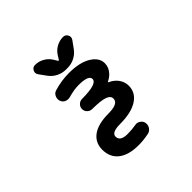

<svg xmlns="http://www.w3.org/2000/svg" viewBox="-233 -1022 1466 1466"><g transform="rotate(-45 500.0 -289.5)"><path d="M465.8 207Q358.4 207 300.8 162.1Q243.2 117.2 243.2 34.2Q243.2 -42 302.7 -85Q361.3 -127 471.7 -127Q543.9 -127 568.4 -151.4Q580.1 -163.1 580.1 -181.6Q580.1 -210 543.9 -223.6Q506.8 -238.3 408.2 -239.3Q385.7 -239.3 369.6 -255.4Q353.5 -271.5 353.5 -293.9Q353.5 -316.4 369.6 -332.5Q385.7 -348.6 408.2 -348.6Q500 -349.6 537.1 -363.3Q573.2 -376 573.2 -399.4Q573.2 -442.4 463.9 -442.4Q415 -442.4 350.6 -423.8Q341.8 -421.9 333 -421.9Q319.3 -421.9 306.6 -427.7Q285.2 -438.5 278.3 -460.9Q275.4 -470.7 275.4 -479.5Q275.4 -493.2 282.2 -506.8Q293 -528.3 315.4 -535.2Q397.5 -559.6 477.5 -559.6Q591.8 -559.6 658.2 -519.5Q724.6 -478.5 724.6 -418.9Q724.6 -373 690.4 -336.9Q670.9 -316.4 642.6 -302.7Q640.6 -301.8 640.6 -298.8Q640.6 -295.9 642.6 -294.9Q670.9 -283.2 694.3 -259.8Q732.4 -218.8 732.4 -167Q732.4 -92.8 665 -49.8Q598.6 -7.8 477.5 -7.8Q430.7 -7.8 407.2 3.9Q385.7 14.6 385.7 36.1Q385.7 86.9 465.8 86.9Q467.8 86.9 468.8 86.9Q509.8 86.9 556.6 79.1Q561.5 78.1 566.4 78.1Q584 78.1 598.6 88.9Q618.2 101.6 622.1 124Q623 129.9 623 135.7Q623 153.3 612.3 169.9Q598.6 190.4 575.2 195.3Q517.6 207 465.8 207ZM480.5 -593.8Q440.4 -593.8 404.8 -611.8Q369.1 -629.9 345.7 -662.1L304.7 -718.8Q295.9 -730.5 295.9 -743.2Q295.9 -752.9 300.8 -762.7Q312.5 -786.1 338.9 -786.1Q377 -786.1 411.1 -767.1Q445.3 -748 465.8 -714.8L484.4 -684.6Q486.3 -681.6 489.3 -681.6Q492.2 -681.6 494.1 -684.6L512.7 -714.8Q533.2 -748 567.4 -767.1Q601.6 -786.1 639.6 -786.1Q666 -786.1 677.7 -762.7Q682.6 -752.9 682.6 -743.2Q682.6 -730.5 673.8 -718.8L632.8 -662.1Q609.4 -629.9 573.7 -611.8Q538.1 -593.8 498 -593.8Z"/></g></svg>

Font: Rounded-X Mgen+ 2m bold
Style: Bold
Weight: 700
Designer: [Source Han Sans]
Ryoko NISHIZUKA  (kana & ideographs); Paul D. Hunt (Latin, Greek & Cyrillic); Wenlong ZHANG  (bopomofo
Version: Version 1.059.20150602